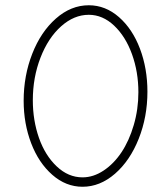

<svg xmlns="http://www.w3.org/2000/svg" viewBox="-20 -714 644 737"><path d="M296.9 2.9Q363.8 2.9 421.4 -47.1Q479 -97.2 512.5 -181.4Q545.9 -265.6 545.9 -361.8Q545.9 -451.2 517.3 -526.9Q488.8 -602.5 436.8 -648.2Q384.8 -693.8 320.8 -693.8Q252.4 -693.8 194.6 -642.8Q136.7 -591.8 103.8 -507.6Q70.8 -423.3 70.8 -327.1Q70.8 -239.7 99.6 -164.3Q128.4 -88.9 180.7 -43Q232.9 2.9 296.9 2.9ZM320.8 -657.2Q374 -657.2 418 -615.7Q461.9 -574.2 486.6 -506.1Q511.2 -438 511.2 -359.9Q511.2 -294.4 493.4 -233.9Q475.6 -173.3 446.3 -129.4Q417 -85.4 377.7 -59.3Q338.4 -33.2 296.9 -33.2Q242.2 -33.2 197.8 -75.2Q153.3 -117.2 129.6 -184.6Q106 -252 106 -329.1Q106 -417 135.5 -492.9Q165 -568.8 214.6 -613Q264.2 -657.2 320.8 -657.2Z"/></svg>

Font: Comic Neue Angular Light
Style: Regular
Weight: 300
Designer: Craig Rozynski
Foundry: Craig Rozynski
Version: Version 2.003